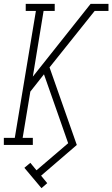

<svg xmlns="http://www.w3.org/2000/svg" viewBox="-22 -755 585 1000"><path d="M194 225 105 119 136 93 168 132 333 -9 277 -169 207 -368 136 -278 96 -37H149V0H-2V-37H55L165 -698H112V-735H263V-698H205L149 -356L450 -735H543V-698H471L236 -404L378 0L192 160L224 199Z"/></svg>

Font: Iosevka Slab Extralight
Style: Italic
Weight: 200
Italic angle: -9°
Monospace: yes
Designer: Belleve Invis
Foundry: Belleve Invis
Version: Version 11.1.1; ttfautohint (v1.8.3)